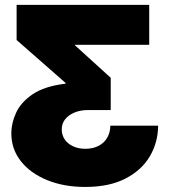

<svg xmlns="http://www.w3.org/2000/svg" viewBox="-20 -549 691 779"><path d="M325.7 209.5Q238.8 209.5 170.9 181.6Q103 153.8 64.5 104.7Q25.9 55.7 25.9 -8.3Q25.9 -48.8 45.2 -91.3Q64.5 -133.8 112.3 -166.5Q160.2 -199.2 246.1 -209.5V-212.4L47.4 -386.7V-529.3H585.4V-367.2H284.2V-365.2L429.2 -233.4V-102.5H337.4Q307.1 -102.5 283 -92.8Q258.8 -83 244.6 -65.4Q230.5 -47.9 230.5 -23.9Q230.5 -1.5 242.4 16.4Q254.4 34.2 276.1 44.4Q297.9 54.7 326.2 54.7Q356.4 54.7 379.2 43.2Q401.9 31.7 414.6 10.5Q427.2 -10.7 427.7 -39.1H621.6Q621.1 28.8 587.9 85.2Q554.7 141.6 489 175.5Q423.3 209.5 325.7 209.5Z"/></svg>

Font: Inter 24pt Black
Style: Regular
Weight: 900
Designer: Rasmus Andersson
Foundry: rsms
Version: Version 4.001;git-66647c0bb